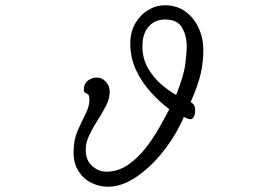

<svg xmlns="http://www.w3.org/2000/svg" viewBox="-20 -705 1040 728"><path d="M677 -262Q677 -262 674 -254Q671 -246 666 -237Q634 -172 588 -117.5Q542 -63 490.5 -30Q439 3 390 3Q357 3 327 -11.5Q297 -26 278 -55.5Q259 -85 259 -128Q259 -174 274 -208.5Q289 -243 304 -272Q319 -301 319 -327Q319 -343 314 -347Q309 -351 303.5 -353Q298 -355 298 -365Q298 -388 313.5 -399.5Q329 -411 347 -411Q367 -411 381.5 -395Q396 -379 396 -356Q396 -332 382.5 -305Q369 -278 350.5 -249.5Q332 -221 318.5 -192.5Q305 -164 305 -138Q305 -97 329.5 -75.5Q354 -54 383 -54Q427 -54 464.5 -79.5Q502 -105 532 -143.5Q562 -182 584.5 -222Q607 -262 622 -291Q587 -317 553 -354Q519 -391 496.5 -438Q474 -485 474 -540Q474 -584 493 -616.5Q512 -649 542 -667Q572 -685 605 -685Q651 -685 683.5 -661Q716 -637 733.5 -598.5Q751 -560 751 -514Q751 -469 741 -425.5Q731 -382 703 -318Q714 -311 717 -304Q720 -297 720 -288Q720 -272 715 -262.5Q710 -253 703 -253Q699 -253 692 -255Q685 -257 677 -262ZM648 -345Q677 -418 682.5 -462Q688 -506 688 -528Q688 -569 670.5 -600Q653 -631 607 -631Q567 -631 543.5 -604Q520 -577 520 -530Q520 -482 542 -445Q564 -408 594 -383Q624 -358 648 -345Z"/></svg>

Font: QiushuiShotai
Style: Regular
Weight: 600
Designer: Fontworks Inc.
Foundry: Fontworks Inc.
Version: Version 1.250